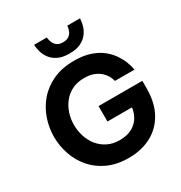

<svg xmlns="http://www.w3.org/2000/svg" viewBox="-222 -1139 1234 1307"><g transform="rotate(-30 395.0 -485.0)"><path d="M412.4 10Q318.8 10 248.8 -22Q178.8 -54 132.4 -108.2Q86 -162.4 63 -230.2Q40 -298 40 -369Q40 -440 63.3 -508Q86.6 -576 133.5 -630.5Q180.4 -685 251.2 -717.5Q322 -750 416.6 -750Q490.8 -750 544.3 -731.4Q597.8 -712.8 633.6 -683.3Q669.4 -653.8 691.3 -620.8Q713.2 -587.8 724.5 -558.3Q735.8 -528.8 739.6 -510.2Q743.4 -491.6 743.4 -491.6H589.8Q589.8 -491.6 586.1 -504Q582.4 -516.4 572.5 -534.5Q562.6 -552.6 543 -570.7Q523.4 -588.8 492.8 -601.2Q462.2 -613.6 417 -613.6Q361.8 -613.6 320.9 -592.8Q280 -572 252.8 -537.4Q225.6 -502.8 212 -459.7Q198.4 -416.6 198.4 -371.6Q198.4 -325.6 212.3 -281.5Q226.2 -237.4 253.9 -202.5Q281.6 -167.6 322.7 -146.7Q363.8 -125.8 417.8 -125.8Q477.2 -125.8 518.3 -149Q559.4 -172.2 580.9 -213.7Q602.4 -255.2 602.4 -310.2V-323L643.2 -277.8H407.6V-399H751.6V-342Q751.6 -226.2 707.2 -147.8Q662.8 -69.4 586.5 -29.7Q510.2 10 412.4 10ZM416.6 -807.2Q361.4 -807.2 326.7 -824.8Q292 -842.4 273.2 -867.9Q254.4 -893.4 246.8 -918.9Q239.2 -944.4 237.7 -962Q236.2 -979.6 236.2 -979.6H336Q336 -979.6 337.7 -967Q339.4 -954.4 346.6 -937.7Q353.8 -921 370.2 -908.4Q386.6 -895.8 416.6 -895.8Q446.6 -895.8 463.3 -908.4Q480 -921 486.9 -937.7Q493.8 -954.4 495.5 -967Q497.2 -979.6 497.2 -979.6H597Q597 -979.6 595.5 -962Q594 -944.4 586.4 -918.9Q578.8 -893.4 560 -867.9Q541.2 -842.4 506.5 -824.8Q471.8 -807.2 416.6 -807.2Z"/></g></svg>

Font: Be Vietnam Pro Variable Thin
Style: Regular
Weight: 100
Designer: Lam Bao, Tony Le, Vietanh Nguyen
Foundry: Yellow Type Foundry
Version: Version 1.002